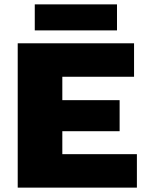

<svg xmlns="http://www.w3.org/2000/svg" viewBox="-20 -858 668 878"><path d="M515 -838V-719H139V-838ZM61 0V-660H593V-507H265V-400H527V-258H265V-153H606V0Z"/></svg>

Font: Elaine Sans ExtraBold
Style: Regular
Weight: 800
Designer: Wei Huang
Foundry: Wei Huang
Version: Version 2.001;December 24, 2019;FontCreator 12.0.0.2547 64-b